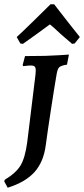

<svg xmlns="http://www.w3.org/2000/svg" viewBox="-35 -760 393 897"><path d="M132 -431Q132 -444 127 -449Q122 -454 109 -454Q99 -454 88 -452.5Q77 -451 73 -451L71 -457L82 -498L176 -499Q206 -500 241 -502Q276 -504 287 -505L278 -458Q251 -454 242.5 -446.5Q234 -439 230 -416Q221 -365 204 -254.5Q187 -144 179 -83Q169 -4 126.5 43.5Q84 91 1 117L-15 88L-13 80Q40 48 61 13Q82 -22 92 -94L131 -413Q132 -420 132 -431ZM201 -740H218Q235 -718 282.5 -657Q330 -596 338 -587L314 -557L302 -555L252 -598Q205 -642 198 -646L142 -605L72 -555L60 -557L43 -587Q54 -596 116.5 -657Q179 -718 201 -740Z"/></svg>

Font: Alegreya SC Medium
Style: Italic
Weight: 500
Italic angle: -7°
Designer: Juan Pablo del Peral
Foundry: Huerta Tipografica
Version: Version 2.007; ttfautohint (v1.6)